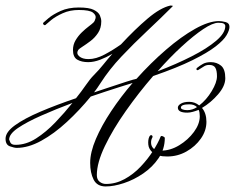

<svg xmlns="http://www.w3.org/2000/svg" viewBox="-84 -574 847 692"><path d="M743 -477Q743 -465 732.5 -447Q722 -429 693 -406.5Q664 -384 609.5 -357Q555 -330 468 -300Q416 -240 369.5 -174Q323 -108 294 -47.5Q265 13 265 57Q265 73 275 81Q285 89 298 89Q333 89 365 71.5Q397 54 423 26.5Q449 -1 467.5 -30Q486 -59 495 -82Q497 -84 498 -84Q501 -84 505.5 -81.5Q510 -79 510 -77Q510 -37 488 -4.5Q466 28 432.5 51Q399 74 362.5 86Q326 98 297 98Q266 98 253.5 73.5Q241 49 241 13Q241 -25 261.5 -73Q282 -121 316.5 -173Q351 -225 394 -275Q371 -268 346 -260Q321 -252 295 -243.5Q269 -235 243 -226Q203 -177 157 -134.5Q111 -92 64.5 -66.5Q18 -41 -24 -41Q-32 -41 -48 -46.5Q-64 -52 -64 -74Q-64 -98 -30 -122.5Q4 -147 61.5 -171.5Q119 -196 190 -220Q210 -245 225.5 -267.5Q241 -290 254 -303Q273 -322 288.5 -341.5Q304 -361 321 -380Q299 -367 276.5 -358.5Q254 -350 234 -350Q210 -350 194.5 -359Q179 -368 179 -394Q179 -413 188.5 -429Q198 -445 211 -457.5Q224 -470 236 -479Q248 -488 253 -493Q258 -498 260.5 -508.5Q263 -519 251 -528.5Q239 -538 200 -538Q168 -538 142.5 -526.5Q117 -515 101.5 -502.5Q86 -490 82 -486Q78 -481 73.5 -485Q69 -489 73 -493Q76 -496 91.5 -509Q107 -522 134.5 -534.5Q162 -547 200 -547Q237 -547 254 -538.5Q271 -530 276 -518.5Q281 -507 281 -497Q281 -473 269.5 -455.5Q258 -438 242 -426Q226 -414 213.5 -406Q201 -398 198 -394Q190 -381 201.5 -371Q213 -361 235 -361Q262 -361 293 -377.5Q324 -394 352 -414Q402 -468 448 -507Q494 -546 530 -554H531Q534 -554 537 -553.5Q540 -553 538 -551Q494 -507 446 -462Q398 -417 354 -370.5Q310 -324 278 -274Q273 -266 267 -257.5Q261 -249 255 -241Q278 -249 301.5 -256.5Q325 -264 348.5 -272Q372 -280 396 -287Q396 -287 400.5 -288Q405 -289 408 -290Q459 -347 514 -394.5Q569 -442 619 -470Q669 -498 705 -498Q715 -498 729 -494.5Q743 -491 743 -477ZM703 -492Q683 -492 648.5 -469Q614 -446 571 -406.5Q528 -367 484 -317Q552 -343 607 -371Q662 -399 695 -427Q728 -455 728 -480Q728 -485 723 -488.5Q718 -492 703 -492ZM-28 -52Q10 -52 46 -75Q82 -98 115.5 -133Q149 -168 177 -203Q116 -180 64 -157Q12 -134 -19.5 -112.5Q-51 -91 -51 -71Q-51 -70 -47 -61Q-43 -52 -29 -52ZM676 -350Q697 -350 712.5 -337.5Q728 -325 728 -292Q728 -264 702 -234Q676 -204 644 -185Q660 -166 660 -135Q660 -103 640 -74.5Q620 -46 588 -28Q556 -10 519 -10Q483 -10 467.5 -23Q452 -36 450.5 -53Q449 -70 454 -81Q457 -87 461 -87Q463 -87 465 -84.5Q467 -82 465 -78Q460 -70 460.5 -58.5Q461 -47 469 -39Q477 -31 496 -31Q530 -31 562 -50.5Q594 -70 615 -98.5Q636 -127 636 -155Q636 -162 635 -168Q634 -174 632 -178Q622 -174 611 -171Q600 -168 591 -168Q557 -168 557 -186Q557 -194 568 -200.5Q579 -207 598 -207Q618 -207 634 -194Q660 -214 679 -245.5Q698 -277 698 -299Q698 -320 692 -330Q686 -340 670 -340Q660 -340 652.5 -335.5Q645 -331 634 -324Q630 -321 628 -321Q625 -321 624 -324Q623 -327 627 -330Q637 -338 648 -344Q659 -350 676 -350ZM591 -177Q610 -177 626 -188Q616 -198 598 -198Q568 -198 568 -186Q568 -182 574.5 -179.5Q581 -177 591 -177Z"/></svg>

Font: Kapakana
Style: Regular
Weight: 400
Designer: Kousuke Nagai
Version: Version 1.002